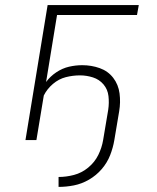

<svg xmlns="http://www.w3.org/2000/svg" viewBox="-20 -550 616 754"><path d="M210 184Q240 184 270.5 178Q301 172 329.5 155.5Q358 139 379.5 114Q401 89 412.5 59.5Q424 30 429 0L448 -113Q454 -148 449.5 -183Q445 -218 424.5 -244.5Q404 -271 371.5 -282.5Q339 -294 303 -294Q277 -294 251 -288Q225 -282 201 -266Q177 -250 161 -228L204 -491H518L525 -530H167L80 0H123L152 -175Q165 -201 188 -220.5Q211 -240 238.5 -247Q266 -254 294 -254Q320 -254 345 -246Q370 -238 386.5 -218.5Q403 -199 406 -172.5Q409 -146 405 -119L385 0Q380 30 366 58.5Q352 87 326.5 108Q301 129 270.5 137Q240 145 210 145Z"/></svg>

Font: Iosevka Sparkle Extralight
Style: Italic
Weight: 200
Italic angle: -9°
Designer: Belleve Invis
Foundry: Belleve Invis
Version: Version 4.5.0; ttfautohint (v1.8.3)